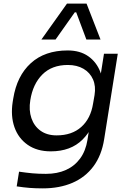

<svg xmlns="http://www.w3.org/2000/svg" viewBox="-20 -830 715 1058"><path d="M216 208Q176 208 144 205.5Q112 203 72 197L85 116Q126 122 159 125Q192 128 233 128Q296 128 343.5 106.5Q391 85 421.5 43.5Q452 2 462 -59L478 -161L522 -237Q500 -126 435 -61Q370 4 260 4Q184 4 132.5 -32Q81 -68 59.5 -129.5Q38 -191 50 -269L53 -287Q73 -412 150 -482Q227 -552 353 -552Q421 -552 466.5 -520Q512 -488 533 -433Q554 -378 545 -307L517 -306L553 -534H629L554 -63Q540 26 495 86.5Q450 147 379 177.5Q308 208 216 208ZM292 -84Q376 -84 428 -130.5Q480 -177 493 -260L501 -306Q509 -355 492.5 -392.5Q476 -430 440 -451Q404 -472 354 -472Q266 -472 213.5 -419.5Q161 -367 147 -278Q138 -223 153 -179Q168 -135 203.5 -109.5Q239 -84 292 -84ZM286 -612H208L349 -810H457L534 -612H456L400 -762H392Z"/></svg>

Font: Sora Variable Italic
Style: Regular
Weight: 400
Designer: Jonathan Barnbrook, Julián Moncada
Foundry: Barnbrook Fonts
Version: Version 2.000